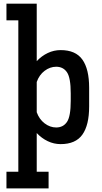

<svg xmlns="http://www.w3.org/2000/svg" viewBox="-20 -789 560 1059"><path d="M15.6 250V158.2H81.1V-676.8H15.6V-768.6H182.6V-451.7Q209.5 -480.5 243.4 -496.6Q277.3 -512.7 314.5 -512.7Q397 -512.7 434.3 -460.4Q471.7 -408.2 471.7 -304.7V-202.1Q471.7 -98.6 434.3 -46.4Q397 5.9 314.5 5.9Q277.3 5.9 243.4 -10.3Q209.5 -26.4 182.6 -55.2V158.2H248V250ZM290 -420.9Q255.9 -420.9 226.1 -398.4Q196.3 -376 182.6 -336.9V-169.9Q196.3 -131.3 226.1 -108.6Q255.9 -85.9 290 -85.9Q328.6 -85.9 349.4 -116.5Q370.1 -147 370.1 -232.4V-274.4Q370.1 -359.9 349.4 -390.4Q328.6 -420.9 290 -420.9Z"/></svg>

Font: Kay Pho Du
Style: Bold
Weight: 700
Designer: Victor Gaultney, Khu Oo Reh
Foundry: SIL International
Version: Version 3.000